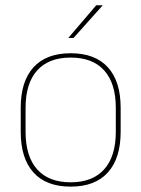

<svg xmlns="http://www.w3.org/2000/svg" viewBox="-20 -700 539 732"><path d="M249.5 11.5Q156 11.5 107.5 -42.5Q59 -96.5 59 -197.5V-289Q59 -390 107.8 -443.5Q156.5 -497 249.5 -497Q342.5 -497 391.2 -443.5Q440 -390 440 -289V-197.5Q440 -96.5 391.2 -42.5Q342.5 11.5 249.5 11.5ZM249.5 -5Q333 -5 377.2 -54.5Q421.5 -104 421.5 -197.5V-289Q421.5 -382 377.5 -431.2Q333.5 -480.5 249.5 -480.5Q165.5 -480.5 121.5 -431.2Q77.5 -382 77.5 -289V-197.5Q77.5 -104 121.5 -54.5Q165.5 -5 249.5 -5ZM241 -556 347 -680H371V-679L260.5 -555.5H241Z"/></svg>

Font: Anek Devanagari Medium Thin
Style: Regular
Weight: 250
Version: Version 1.003